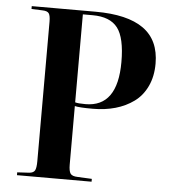

<svg xmlns="http://www.w3.org/2000/svg" viewBox="-52 -778 737 826"><g transform="rotate(5 316.0 -365.0)"><path d="M51.8 0V-12.2L103 -15.1Q121.6 -16.6 127.7 -27.3Q133.8 -38.1 133.8 -67.9V-669.9Q133.8 -695.8 127.2 -705.6Q120.6 -715.3 100.1 -715.8L51.8 -717.8V-730H327.1Q465.3 -730 534.7 -680.7Q604 -631.3 604 -529.8Q604 -474.6 584 -432.1Q564 -389.6 528.8 -364Q493.7 -338.4 449 -325.7Q404.3 -313 352.1 -313Q292.5 -313 273.9 -317.9V-64.9Q273.9 -37.6 281.2 -26.6Q288.6 -15.6 313 -15.1L374 -12.2V0ZM318.8 -330.1Q457 -330.1 457 -523.9Q457 -628.4 424.3 -671.1Q391.6 -713.9 315.9 -713.9H273.9V-334Q285.6 -330.1 318.8 -330.1Z"/></g></svg>

Font: Display Semibold
Style: Regular
Weight: 600
Designer: Latin by Veronika Burian and Jose Scaglione. Greek by Irene Vlachou. Cyrillic by Vera Evstafieva.
Foundry: TypeTogether
Version: Version 3.002